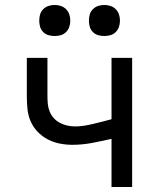

<svg xmlns="http://www.w3.org/2000/svg" viewBox="-20 -753 640 773"><path d="M429 0V-194Q390 -185 350.5 -177.5Q311 -170 271 -170Q246 -170 220.5 -175Q195 -180 172 -192Q149 -204 131 -223Q113 -242 103 -265.5Q93 -289 90.5 -315Q88 -341 88 -366V-520H171V-366Q171 -350 172.5 -334.5Q174 -319 180 -304Q186 -289 196.5 -277.5Q207 -266 221 -258.5Q235 -251 251 -247.5Q267 -244 282 -244Q301 -244 319.5 -247Q338 -250 356.5 -254.5Q375 -259 393 -263.5Q411 -268 429 -273V-520H512V0ZM400 -608Q387 -608 375 -611.5Q363 -615 354 -624Q345 -633 341.5 -645Q338 -657 338 -670Q338 -683 341.5 -695Q345 -707 354 -716Q363 -725 375 -729Q387 -733 400 -733Q413 -733 425 -729Q437 -725 446 -716Q455 -707 459 -695Q463 -683 463 -670Q463 -657 459 -645Q455 -633 446 -624Q437 -615 425 -611.5Q413 -608 400 -608ZM200 -608Q187 -608 175 -611.5Q163 -615 154 -624Q145 -633 141.5 -645Q138 -657 138 -670Q138 -683 141.5 -695Q145 -707 154 -716Q163 -725 175 -729Q187 -733 200 -733Q213 -733 225 -729Q237 -725 246 -716Q255 -707 259 -695Q263 -683 263 -670Q263 -657 259 -645Q255 -633 246 -624Q237 -615 225 -611.5Q213 -608 200 -608Z"/></svg>

Font: Iosevka Meiseki Sans
Style: Regular
Weight: 400
Monospace: yes
Designer: Belleve Invis
Foundry: Belleve Invis
Version: Version 11.2.6; ttfautohint (v1.8.4)